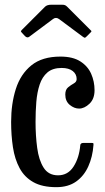

<svg xmlns="http://www.w3.org/2000/svg" viewBox="-20 -764 434 794"><path d="M26 -260Q26 -335 45.5 -396.2Q65 -457.5 109.8 -493.8Q154.5 -530 230 -530Q281 -530 312 -510.2Q343 -490.5 357 -458.8Q371 -427 371 -391Q371 -355 350 -335Q329 -315 307 -315Q287 -315 268.5 -330.2Q250 -345.5 250 -373Q250 -393.5 261.8 -403Q273.5 -412.5 285.2 -419Q297 -425.5 297 -437Q297 -457.5 280.8 -470.2Q264.5 -483 235 -483Q198 -483 176.2 -464.5Q154.5 -446 144 -414.2Q133.5 -382.5 130.2 -342.8Q127 -303 127 -260Q127 -203 133.8 -152.5Q140.5 -102 160.5 -70.5Q180.5 -39 220 -39Q261 -39 284.2 -75.2Q307.5 -111.5 312 -163.5Q312.5 -173 326 -173H357Q365 -173 366 -171.5Q367 -170 366.5 -164Q363 -115.5 345.2 -76Q327.5 -36.5 294.8 -13.2Q262 10 213 10Q154.5 10 117.8 -10.8Q81 -31.5 61 -68.8Q41 -106 33.5 -155Q26 -204 26 -260ZM83 -615 72 -627Q66.5 -632.5 66.5 -634.5Q66.5 -636.5 72 -642L166 -736Q174.5 -744.5 192.5 -744.5H235Q245 -744.5 249.2 -742.5Q253.5 -740.5 258 -736L354 -640Q358 -636.5 358.2 -635Q358.5 -633.5 354.5 -629.5L338 -613Q332.5 -607.5 330.5 -607.8Q328.5 -608 322 -612.5L224.5 -685Q211.5 -694.5 199.5 -685.5L101 -612Q92.5 -605.5 83 -615Z"/></svg>

Font: Besley* Condensed
Style: Regular
Weight: 400
Width: 3
Designer: Owen Earl
Foundry: indestructible type*
Version: Version 3.000; ttfautohint (v1.8.3)